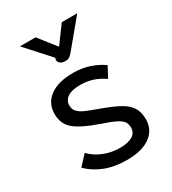

<svg xmlns="http://www.w3.org/2000/svg" viewBox="-182 -837 849 946"><g transform="rotate(-30 242.5 -364.5)"><path d="M45 0ZM45 -70 96 -125Q125 -94 168.5 -76.5Q212 -59 259 -59Q306 -59 331 -74Q356 -89 356 -119Q356 -140 347 -153Q338 -166 313 -179Q288 -192 234 -210Q141 -242 102 -275Q63 -308 63 -365Q63 -425 110 -460Q157 -495 243 -495Q293 -495 335.5 -480.5Q378 -466 410 -443L378 -383Q344 -406 312 -416Q280 -426 242 -426Q195 -426 171 -409.5Q147 -393 147 -365Q147 -343 160 -329Q173 -315 195 -305Q217 -295 270 -276Q336 -252 371.5 -232Q407 -212 423.5 -185.5Q440 -159 440 -118Q440 -58 392.5 -24Q345 10 259 10Q191 10 137 -11Q83 -32 45 -70ZM203 -598 205 -603 82 -739H171L248 -641L320 -739H408L282 -587Q271 -574 262.5 -569Q254 -564 241 -564Q219 -564 208.5 -575.5Q198 -587 203 -598Z"/></g></svg>

Font: Niramit
Style: Regular
Weight: 400
Version: Version 1.000; ttfautohint (v1.6)